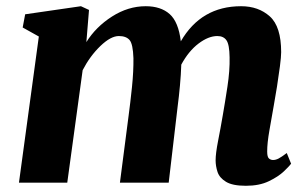

<svg xmlns="http://www.w3.org/2000/svg" viewBox="-20 -588 984 618"><path d="M266.5 -556 258 -452.5Q288.5 -501.5 340.5 -534.8Q392.5 -568 449 -568Q497.5 -568 526 -542.8Q554.5 -517.5 562 -455Q627.5 -568 756 -568Q812 -568 848.5 -535.2Q885 -502.5 885 -420Q885 -405.5 881 -374.5Q877 -343.5 871.5 -308.8Q866 -274 861 -247Q854.5 -209.5 847.2 -168.5Q840 -127.5 840 -100.5Q840 -82.5 845.8 -77.8Q851.5 -73 859 -73Q867.5 -73 876.8 -77.8Q886 -82.5 903 -95.5L917 -61Q911.5 -53.5 893.8 -36.5Q876 -19.5 845.5 -4.8Q815 10 771.5 10Q728.5 10 707.5 -2.8Q686.5 -15.5 680.2 -34.5Q674 -53.5 674 -72Q674 -94 682 -134.8Q690 -175.5 697 -216.5Q704 -256.5 712 -308.8Q720 -361 719 -403.5Q718.5 -444.5 709 -458.2Q699.5 -472 679.5 -472Q651 -472 619 -447.8Q587 -423.5 563.5 -380Q562.5 -348 559.2 -312.5Q556 -277 552 -247L523 0H366L394 -216Q399.5 -257 404.8 -307.8Q410 -358.5 409.5 -400.5Q408 -446.5 397 -459.2Q386 -472 362.5 -472Q336.5 -472 303 -439.8Q269.5 -407.5 246 -362L196.5 0H41L105 -470.5L53 -499.5L61 -542L240.5 -568Z"/></svg>

Font: Merriweather Black
Style: Italic
Weight: 900
Italic angle: -7.8°
Designer: Eben Sorkin
Foundry: Eben Sorkin
Version: Version 2.200;gftools[0.9.31]